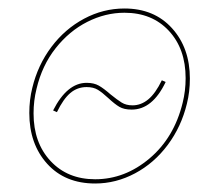

<svg xmlns="http://www.w3.org/2000/svg" viewBox="-20 -429 516 452"><path d="M49 -163Q49 -194 56 -222Q69 -276 101 -318.5Q133 -361 178 -385Q223 -409 273 -409Q343 -409 385 -362.5Q427 -316 427 -244Q427 -213 420 -185Q407 -131 375 -88Q343 -45 298 -21Q253 3 204 3Q133 3 91 -43.5Q49 -90 49 -163ZM410 -187Q417 -215 417 -245Q417 -314 377.5 -356.5Q338 -399 273 -399Q228 -399 185.5 -377.5Q143 -356 111 -315.5Q79 -275 66 -220Q59 -192 59 -162Q59 -93 99 -50Q139 -7 204 -7Q274 -7 332 -56Q390 -105 410 -187ZM235 -198Q221 -211 210.5 -217.5Q200 -224 184 -224Q162 -224 145.5 -210Q129 -196 114 -165L105 -169Q138 -234 184 -234Q201 -234 212.5 -227.5Q224 -221 240 -207Q256 -194 266.5 -187.5Q277 -181 292 -181Q312 -181 329 -195Q346 -209 361 -240L370 -236Q339 -171 290 -171Q272 -171 261 -177.5Q250 -184 235 -198Z"/></svg>

Font: Ysabeau Infant Hairline
Style: Italic
Weight: 100
Italic angle: -12°
Designer: Christian Thalmann (Catharsis Fonts)
Version: Version 0.003